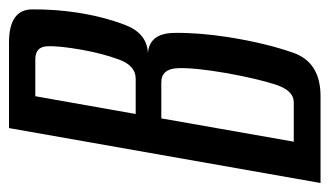

<svg xmlns="http://www.w3.org/2000/svg" viewBox="-198 -546 715 416"><g transform="rotate(-90 159.0 -337.5)"><path d="M-29 0 90 -675H275.5Q347 -675 347.2 -624.5Q347.5 -574 340 -526Q331.5 -471 313.5 -423.5Q295.5 -376 252.5 -374Q295.5 -370.5 296.2 -317.2Q297 -264 287 -199.5Q274 -118.5 253.2 -59.2Q232.5 0 159 0ZM60.5 -58H146Q171 -58 183.8 -96.2Q196.5 -134.5 209 -203Q221 -272.5 219.8 -308.8Q218.5 -345 189 -345H111ZM120.5 -400.5H197Q225 -400.5 238.2 -436Q251.5 -471.5 259.5 -516.5Q268.5 -567 267.2 -592.5Q266 -618 239 -618H159Z"/></g></svg>

Font: Anybody Condensed Regular
Style: Italic
Weight: 400
Width: 3
Italic angle: -10°
Designer: Tyler Finck
Foundry: Etcetera Type Company
Version: Version 1.010; ttfautohint (v1.8.3) -l 8 -r 50 -G 200 -x 14 